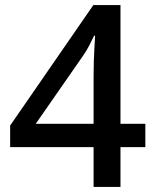

<svg xmlns="http://www.w3.org/2000/svg" viewBox="-20 -737 612 757"><path d="M553 -157H455V0H349V-157H20V-242L348 -717H455V-249H553ZM349 -439Q349 -470 350 -499Q351 -528 352.5 -553.5Q354 -579 355 -596H351Q342 -577 331 -556Q320 -535 308 -518L121 -249H349Z"/></svg>

Font: Noto Traditional Nushu Medium
Style: Regular
Weight: 500
Version: Version 2.003